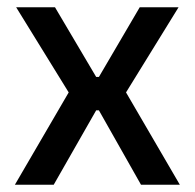

<svg xmlns="http://www.w3.org/2000/svg" viewBox="-20 -509 536 529"><path d="M128 0H21L177.5 -268.5V-241L24.5 -489H131.5L245 -297H252.5L365 -489H472L319 -241V-268.5L475.5 0H368.5L252.5 -205H245Z"/></svg>

Font: Anek Kannada Medium Medium
Style: Regular
Weight: 500
Version: Version 1.003